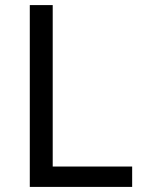

<svg xmlns="http://www.w3.org/2000/svg" viewBox="-20 -734 564 754"><path d="M97 0V-714H187V-80H499V0Z"/></svg>

Font: Noto Sans Glagolitic
Style: Regular
Weight: 400
Designer: Monotype Design Team
Foundry: Monotype Imaging Inc.
Version: Version 2.004; ttfautohint (v1.8.4.7-5d5b)